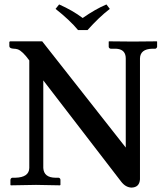

<svg xmlns="http://www.w3.org/2000/svg" viewBox="-20 -832 750 864"><path d="M331.1 -696.8Q293.9 -741.7 230 -792L246.1 -812Q306.6 -785.2 352.1 -751Q409.2 -791 459 -812L474.1 -792Q424.3 -753.4 374 -696.8ZM545.9 -568.8Q545.9 -606 511.2 -611.8Q502.4 -613.3 492.2 -612.8H478Q470.2 -614.3 469.2 -621.1V-645L471.2 -646Q472.2 -646 578.1 -645L685.1 -646L687 -645V-621.1Q685.1 -614.3 679.2 -612.8H665Q610.8 -611.3 609.9 -568.8V-24.9Q607.4 11.2 571.8 12.2Q544.9 11.2 524.9 -15.1L174.8 -470.2V-76.2Q177.2 -32.7 230 -32.2H244.1Q251.5 -30.3 252 -22.9V0L250 2Q249 2 142.1 0L28.8 2L26.9 0V-22.9Q28.3 -30.8 35.2 -32.2H48.8Q110.8 -33.7 111.8 -76.2V-560.1Q81.5 -602.1 60.1 -609.9Q50.8 -612.8 42 -612.8Q22.5 -613.8 22 -624V-643.1L24.9 -646H169.9L545.9 -168Z"/></svg>

Font: Linux Libertine O
Style: Semibold
Weight: 700
Designer: Philipp H. Poll
Foundry: Philipp H. Poll
Version: Version 5.0.0